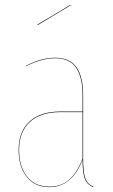

<svg xmlns="http://www.w3.org/2000/svg" viewBox="-20 -766 468 795"><path d="M272.9 -744.1 136.2 -662.1 134.8 -664.1 272 -746.1ZM324.2 -109.9Q324.2 -53.2 333 -28.1Q341.8 -2.9 367.2 6.8L366.2 8.8Q340.3 -1.5 331.1 -26.1Q321.8 -50.8 321.8 -104.5Q277.3 8.8 185.1 8.8Q124 8.8 90.6 -33.7Q57.1 -76.2 57.1 -145Q57.1 -221.2 102.1 -262.7Q147 -304.2 230 -304.2H321.8V-372.1Q321.8 -446.3 295.2 -485.6Q268.6 -524.9 208 -524.9Q152.8 -524.9 86.9 -491.2V-493.2Q151.4 -526.9 208 -526.9Q269.5 -526.9 296.9 -487.3Q324.2 -447.8 324.2 -372.1ZM185.1 6.8Q233.4 6.8 266.1 -22Q298.8 -50.8 321.8 -108.4V-301.8H230Q147.9 -301.8 103.5 -261Q59.1 -220.2 59.1 -145Q59.1 -76.7 91.8 -34.9Q124.5 6.8 185.1 6.8Z"/></svg>

Font: Fira Sans Compressed Two
Style: Regular
Weight: 100
Width: 1
Designer: Carrois Corporate & Edenspiekermann AG
Foundry: Carrois Corporate GbR & Edenspiekermann AG
Version: Version 4.203;PS 004.203;hotconv 1.0.88;makeotf.lib2.5.64775